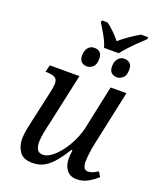

<svg xmlns="http://www.w3.org/2000/svg" viewBox="-159 -966 880 1071"><g transform="rotate(20 280.5 -430.5)"><path d="M321 -731Q313 -760 292.5 -797Q272 -834 255 -860L258 -871H291Q313 -855 335 -833.5Q357 -812 374 -790Q399 -812 431 -834Q463 -856 490 -871H533L530 -858Q512 -841 489 -819Q466 -797 444.5 -773.5Q423 -750 408 -731ZM266 -601Q245 -601 232.5 -613Q220 -625 220 -650Q220 -678 234 -695.5Q248 -713 271 -713Q292 -713 304.5 -701.5Q317 -690 317 -665Q317 -629 300.5 -615Q284 -601 266 -601ZM444 -601Q423 -601 410.5 -613Q398 -625 398 -650Q398 -678 412 -695.5Q426 -713 449 -713Q469 -713 482 -701.5Q495 -690 495 -665Q495 -629 478.5 -615Q462 -601 444 -601ZM427 10Q387 10 367 -17Q347 -44 347 -82Q347 -100 351 -134H345Q318 -91 292 -59Q266 -27 235.5 -9Q205 9 163 9Q109 9 87 -23.5Q65 -56 65 -99Q65 -124 71 -155Q77 -186 83 -212L122 -387Q126 -403 129 -422.5Q132 -442 132 -450Q132 -477 114 -485.5Q96 -494 68 -494H60L70 -536H246L181 -237Q174 -209 167 -172.5Q160 -136 160 -113Q160 -89 169 -71.5Q178 -54 204 -54Q228 -54 255 -74.5Q282 -95 307 -128.5Q332 -162 351 -203.5Q370 -245 378 -286L431 -536H525L455 -210Q452 -196 448.5 -176Q445 -156 443 -135.5Q441 -115 441 -101Q441 -52 471 -52Q486 -52 499.5 -57.5Q513 -63 530 -74L547 -46Q526 -26 495 -8Q464 10 427 10Z"/></g></svg>

Font: Noto Serif SemiCondensed
Style: Italic
Weight: 400
Width: 4
Italic angle: -12°
Designer: Monotype Design Team
Foundry: Monotype Imaging Inc.
Version: Version 2.013